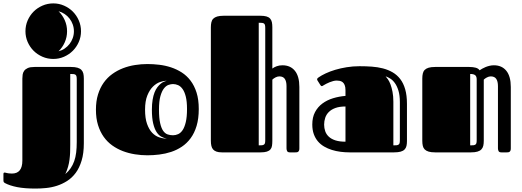

<svg xmlns="http://www.w3.org/2000/svg" viewBox="-86 -892 3055 1124"><path d="M63 -709Q63 -742.7 75.9 -772.5Q88.9 -802.2 110.8 -824.2Q132.8 -846.2 162.6 -859.1Q192.4 -872.1 226.1 -872.1Q259.3 -872.1 288.8 -859.1Q318.4 -846.2 340.3 -824.2Q362.3 -802.2 375.2 -772.5Q388.2 -742.7 388.2 -709Q388.2 -675.8 375.2 -646.2Q362.3 -616.7 340.3 -594.7Q318.4 -572.8 288.8 -559.8Q259.3 -546.9 226.1 -546.9Q192.4 -546.9 162.6 -559.8Q132.8 -572.8 110.8 -594.7Q88.9 -616.7 75.9 -646.2Q63 -675.8 63 -709ZM-65.9 127.9Q-65.9 121.6 -64 119.9Q-62 118.2 -59.1 118.2Q-56.2 118.2 -53 119.1Q-49.8 120.1 -45.2 121.1Q-40.5 122.1 -33.7 123Q-26.9 124 -16.1 124Q44.9 124 44.9 48.3V-432.1Q44.9 -443.4 46.6 -455.3Q48.3 -467.3 55.4 -477.3Q62.5 -487.3 76.7 -493.7Q90.8 -500 116.2 -500H329.6Q353 -500 367.7 -495.6Q382.3 -491.2 390.6 -482.7Q398.9 -474.1 401.9 -461.4Q404.8 -448.7 404.8 -431.6V-53.2Q404.8 5.4 391.8 48.1Q378.9 90.8 357.2 120.1Q335.4 149.4 306.9 167.5Q278.3 185.5 247.1 195.6Q215.8 205.6 183.6 208.7Q151.4 211.9 122.6 211.9Q58.1 211.9 14.6 203.4Q-28.8 194.8 -57.1 179.7Q-59.6 178.7 -62.7 175.5Q-65.9 172.4 -65.9 164.1ZM363.3 -427.7Q363.3 -438.5 361.8 -444.8Q360.4 -451.2 356 -454.3Q351.6 -457.5 344.2 -458.3Q336.9 -459 325.2 -459V-44.4Q325.2 -21.5 324.5 -0.2Q323.7 21 321 42Q318.4 63 312.5 84Q306.6 105 296.4 127Q314.9 111.3 327.6 92.8Q340.3 74.2 348.4 51.5Q356.4 28.8 359.9 1.2Q363.3 -26.4 363.3 -60.5ZM306.6 -709Q306.6 -674.8 293.2 -644.5Q279.8 -614.3 256.8 -591.8Q276.4 -596.7 292.7 -607.9Q309.1 -619.1 321 -634.5Q333 -649.9 339.8 -668.9Q346.7 -688 346.7 -709Q346.7 -730 339.8 -749Q333 -768.1 321 -783.4Q309.1 -798.8 292.7 -809.8Q276.4 -820.8 256.8 -826.2Q279.8 -803.7 293.2 -773.4Q306.6 -743.2 306.6 -709Z M776.9 17.1Q740.2 17.1 703.6 11.2Q667 5.4 633.5 -7.3Q600.1 -20 571.3 -40.5Q542.5 -61 521.2 -90.8Q500 -120.6 487.8 -159.9Q475.6 -199.2 475.6 -250Q475.6 -299.8 487.8 -339.1Q500 -378.4 521.2 -408.2Q542.5 -438 571.3 -458.7Q600.1 -479.5 633.5 -492.4Q667 -505.4 703.6 -511.2Q740.2 -517.1 776.9 -517.1Q810.5 -517.1 845.9 -512.9Q881.3 -508.8 914.8 -497.8Q948.2 -486.8 977.8 -468Q1007.3 -449.2 1029.5 -419.9Q1051.8 -390.6 1064.7 -349.9Q1077.6 -309.1 1077.6 -253.9Q1077.6 -197.3 1064.9 -155Q1052.2 -112.8 1030 -82.8Q1007.8 -52.7 978.5 -33.2Q949.2 -13.7 915.8 -2.7Q882.3 8.3 846.7 12.7Q811 17.1 776.9 17.1ZM926.8 -100.1Q941.9 -100.1 956.8 -106.7Q971.7 -113.3 983.2 -130.4Q994.6 -147.5 1001.7 -177.5Q1008.8 -207.5 1008.8 -253.9Q1008.8 -297.9 1001.7 -326.2Q994.6 -354.5 982.9 -370.8Q971.2 -387.2 956.5 -393.6Q941.9 -399.9 926.8 -399.9Q915 -399.9 900.6 -395Q886.2 -390.1 873.8 -374.3Q861.3 -358.4 853 -328.9Q844.7 -299.3 844.7 -250Q844.7 -200.7 851.6 -170.9Q858.4 -141.1 869.6 -125.5Q880.9 -109.9 895.8 -105Q910.6 -100.1 926.8 -100.1ZM890.1 -80.6Q874 -83.5 858.4 -91.8Q842.8 -100.1 830.6 -118.9Q818.4 -137.7 810.8 -169.2Q803.2 -200.7 803.2 -250Q803.2 -282.7 807.4 -307.6Q811.5 -332.5 818.6 -350.6Q825.7 -368.7 835 -380.9Q844.2 -393.1 853.8 -401.1Q863.3 -409.2 872.8 -413.3Q882.3 -417.5 890.1 -419.4Q873 -419.4 851.1 -411.9Q829.1 -404.3 809.6 -385.3Q790 -366.2 776.6 -333.3Q763.2 -300.3 763.2 -250Q763.2 -199.2 774.9 -166.5Q786.6 -133.8 804.9 -114.7Q823.2 -95.7 845.9 -88.1Q868.7 -80.6 890.1 -80.6Z M1508.3 -490.7Q1519 -499 1534.2 -504.4Q1549.3 -509.8 1567.4 -509.8Q1614.3 -509.8 1640.4 -477.5Q1666.5 -445.3 1666.5 -382.8V-22.9Q1666.5 -14.6 1664.3 -10Q1662.1 -5.4 1658.9 -3.2Q1655.8 -1 1651.4 -0.5Q1647 0 1642.6 0H1611.3Q1598.6 0 1595 -7.3Q1591.3 -14.6 1591.3 -22.9V-387.7Q1591.3 -415.5 1581.3 -430.2Q1571.3 -444.8 1549.3 -444.8Q1538.1 -444.8 1526.6 -438.7Q1515.1 -432.6 1508.3 -425.8V-68.4Q1508.3 -51.3 1506.3 -38.6Q1504.4 -25.9 1497.1 -17.3Q1489.7 -8.8 1476.1 -4.4Q1462.4 0 1439 0H1212.9Q1193.8 0 1181.4 -4.4Q1168.9 -8.8 1161.6 -17.1Q1154.3 -25.4 1151.4 -38.1Q1148.4 -50.8 1148.4 -67.9V-731.9Q1148.4 -748.5 1151.4 -761.5Q1154.3 -774.4 1162.6 -782.7Q1170.9 -791 1185.5 -795.4Q1200.2 -799.8 1223.6 -799.8H1437.5Q1459.5 -799.8 1473.4 -795.9Q1487.3 -792 1495.1 -783.4Q1502.9 -774.9 1505.6 -762.2Q1508.3 -749.5 1508.3 -731.9ZM1466.8 -727.5Q1466.8 -738.3 1465.3 -744.6Q1463.9 -751 1459.5 -754.2Q1455.1 -757.3 1447.8 -758.1Q1440.4 -758.8 1428.7 -758.8V-41Q1440.4 -41 1447.8 -41.7Q1455.1 -42.5 1459.5 -45.7Q1463.9 -48.8 1465.3 -54.9Q1466.8 -61 1466.8 -72.3Z M1960.4 0Q1934.1 0 1907.5 -3.4Q1880.9 -6.8 1856.7 -14.4Q1832.5 -22 1811.5 -34.2Q1790.5 -46.4 1775.1 -64.5Q1759.8 -82.5 1751 -106.9Q1742.2 -131.3 1742.2 -163.1Q1742.2 -205.6 1758.3 -235.8Q1774.4 -266.1 1801.5 -286.1Q1828.6 -306.2 1863.8 -316.9Q1898.9 -327.6 1936.5 -330.6V-364.3Q1936.5 -383.3 1931.6 -394.5Q1926.8 -405.8 1919.2 -411.4Q1911.6 -417 1902.6 -418.7Q1893.6 -420.4 1885.3 -420.4Q1875.5 -420.4 1864.5 -417.5Q1853.5 -414.6 1843.3 -410.4Q1833 -406.2 1823.7 -401.4Q1814.5 -396.5 1808.1 -392.6Q1805.2 -390.6 1802.7 -389.2Q1800.3 -387.7 1797.9 -387.7Q1793.5 -387.7 1789.6 -394L1772.9 -420.4Q1770.5 -423.8 1770.5 -427.7Q1770.5 -431.6 1773.7 -434.6Q1776.9 -437.5 1779.8 -439.5Q1795.9 -450.7 1820.8 -462.4Q1845.7 -474.1 1876.7 -483.4Q1907.7 -492.7 1943.8 -498.5Q1980 -504.4 2018.6 -504.4Q2055.2 -504.4 2090.1 -502Q2125 -499.5 2156 -491.5Q2187 -483.4 2212.6 -468.5Q2238.3 -453.6 2257.1 -429.2Q2275.9 -404.8 2286.1 -369.1Q2296.4 -333.5 2296.4 -283.7V-65.9Q2296.4 -49.8 2293.5 -37.4Q2290.5 -24.9 2282.2 -16.6Q2273.9 -8.3 2259.3 -4.2Q2244.6 0 2221.2 0ZM1936.5 -268.6Q1901.4 -268.6 1877.4 -259.8Q1853.5 -251 1838.9 -236.3Q1824.2 -221.7 1817.9 -202.4Q1811.5 -183.1 1811.5 -162.6Q1811.5 -142.1 1817.9 -123.8Q1824.2 -105.5 1838.9 -91.8Q1853.5 -78.1 1877.4 -70.3Q1901.4 -62.5 1936.5 -62.5ZM2216.8 -41Q2228.5 -41 2235.8 -41.7Q2243.2 -42.5 2247.6 -45.7Q2252 -48.8 2253.4 -54.9Q2254.9 -61 2254.9 -72.3V-294.4Q2254.9 -334 2246.6 -361.1Q2238.3 -388.2 2225.8 -405.5Q2213.4 -422.9 2198.7 -431.9Q2184.1 -440.9 2171.4 -445.3Q2177.2 -439 2185.3 -427.2Q2193.4 -415.5 2200.2 -397.5Q2207 -379.4 2211.9 -354.2Q2216.8 -329.1 2216.8 -296.4Z M2386.2 -432.1Q2386.2 -448.7 2389.2 -461.7Q2392.1 -474.6 2400.4 -482.9Q2408.7 -491.2 2423.3 -495.6Q2438 -500 2461.4 -500H2661.1Q2683.1 -500 2699 -495.6Q2714.8 -491.2 2721.7 -480.5Q2728 -484.9 2737.1 -490Q2746.1 -495.1 2756.8 -499.5Q2767.6 -503.9 2779.8 -506.8Q2792 -509.8 2805.2 -509.8Q2852.1 -509.8 2878.2 -477.5Q2904.3 -445.3 2904.3 -382.8V-22.9Q2904.3 -14.6 2902.1 -10Q2899.9 -5.4 2896.7 -3.2Q2893.6 -1 2889.2 -0.5Q2884.8 0 2880.4 0H2849.1Q2836.4 0 2832.8 -7.3Q2829.1 -14.6 2829.1 -22.9V-387.7Q2829.1 -415.5 2819.1 -430.2Q2809.1 -444.8 2787.1 -444.8Q2775.9 -444.8 2764.4 -438.7Q2752.9 -432.6 2746.1 -425.8V-68.4Q2746.1 -51.3 2743.2 -38.6Q2740.2 -25.9 2731.9 -17.3Q2723.6 -8.8 2709 -4.4Q2694.3 0 2670.9 0H2461.4Q2438 0 2423.3 -4.4Q2408.7 -8.8 2400.4 -17.1Q2392.1 -25.4 2389.2 -38.1Q2386.2 -50.8 2386.2 -67.9ZM2704.6 -427.7Q2704.6 -444.8 2695.6 -451.9Q2686.5 -459 2666.5 -459V-41Q2678.2 -41 2685.5 -41.7Q2692.9 -42.5 2697.3 -45.7Q2701.7 -48.8 2703.1 -54.9Q2704.6 -61 2704.6 -72.3Z"/></svg>

Font: Fascinate Inline
Style: Regular
Weight: 900
Designer: Astigmatic (AOETI)
Foundry: Astigmatic (AOETI)
Version: Version 1.000